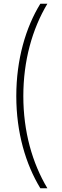

<svg xmlns="http://www.w3.org/2000/svg" viewBox="-20 -852 337 1037"><path d="M198 165H236C154 28 106 -142 106 -333C106 -524 154 -695 236 -832H198C119 -704 68 -531 68 -333C68 -135 119 35 198 165Z"/></svg>

Font: Noto Sans Devanagari UI Condensed ExtraLight
Style: Regular
Weight: 200
Width: 3
Designer: Jelle Bosma - Monotype Design Team
Foundry: Monotype Imaging Inc.
Version: Version 2.004